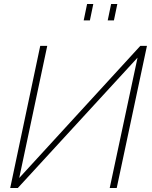

<svg xmlns="http://www.w3.org/2000/svg" viewBox="-20 -939 761 959"><path d="M31 0 181 -710H216L76 -50L681 -710H714L563 0H528L667 -651L69 0ZM398 -837 415 -919H446L429 -837ZM518 -837 535 -919H566L549 -837Z"/></svg>

Font: Raleway ExtraLight
Style: Italic
Weight: 200
Italic angle: -12°
Designer: Matt McInerney, Pablo Impallari, Rodrigo Fuenzalida
Foundry: Matt McInerney, Pablo Impallari, Rodrigo Fuenzalida
Version: Version 4.026